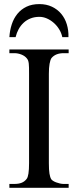

<svg xmlns="http://www.w3.org/2000/svg" viewBox="-20 -899 373 919"><path d="M24.9 0V-18.6H48.8Q69.3 -18.6 83.5 -24.2Q97.7 -29.8 107.4 -42.5Q119.1 -56.2 119.1 -117.7V-545.4Q119.1 -562.5 118.9 -574.5Q118.7 -586.4 117.7 -595Q116.7 -603.5 114.5 -609.4Q112.3 -615.2 108.4 -619.6Q99.1 -631.3 82.5 -637.9Q65.9 -644.5 48.8 -644.5H24.9V-662.1H308.6V-644.5H284.7Q245.6 -644.5 226.1 -620.6Q220.7 -612.3 217.3 -593.8Q213.9 -575.2 213.9 -545.4V-117.7Q213.9 -85.4 216.8 -67.9Q219.7 -50.3 225.1 -41.5Q227.5 -37.6 233.9 -33.4Q240.2 -29.3 248.8 -26.1Q257.3 -22.9 266.6 -20.8Q275.9 -18.6 284.7 -18.6H308.6V0ZM278.3 -721.2Q273.9 -741.7 262.9 -759.3Q252 -776.9 236.8 -790Q221.7 -803.2 204.1 -810.8Q186.5 -818.4 168.5 -818.4Q145.5 -818.4 126.7 -811Q107.9 -803.7 93.5 -790.5Q79.1 -777.3 69.3 -759.5Q59.6 -741.7 54.7 -721.2H24.9Q26.9 -753.9 36.4 -782.7Q45.9 -811.5 63.5 -833Q81.1 -854.5 106.9 -866.9Q132.8 -879.4 168.5 -879.4Q202.1 -879.4 228.5 -866.9Q254.9 -854.5 272.9 -833Q291 -811.5 299.8 -782.7Q308.6 -753.9 307.6 -721.2Z"/></svg>

Font: Doulos SIL Eur
Style: Regular
Weight: 400
Designer: Walt Agee, Victor Gaultney, Peter Martin, Debbi Hosken, Becca Hirsbrunner
Foundry: SIL International
Version: Version 5.000